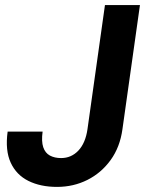

<svg xmlns="http://www.w3.org/2000/svg" viewBox="-20 -731 583 761"><path d="M396 -710.9H534.7L465.3 -218.8Q455.6 -147.9 418.5 -96.7Q381.3 -45.4 326.2 -17.8Q271 9.8 206.1 9.8Q140.6 9.8 92.8 -13.9Q44.9 -37.6 22.5 -86.2Q0 -134.8 10.3 -209.5H148.9Q143.6 -170.4 151.4 -147.5Q159.2 -124.5 177.7 -114.5Q196.3 -104.5 222.2 -104.5Q262.7 -104.5 290.8 -134.3Q318.8 -164.1 326.7 -218.8Z"/></svg>

Font: Robert Sans ExtraBold
Style: Italic
Weight: 800
Italic angle: -8°
Designer: Christian Robertson (extended by Adam Twardoch)
Foundry: Google
Version: Version 12.135;April 2, 2019;FontCreator 11.5.0.2425 64-bit;